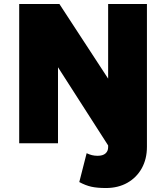

<svg xmlns="http://www.w3.org/2000/svg" viewBox="-20 -720 835 965"><path d="M532.5 25 271.5 -382V0H76.5V-700H278.5L532.5 -311ZM512.5 225Q468.5 225 439.2 218.5Q410 212 378.5 195L415.5 50Q429 56.5 442.2 59.8Q455.5 63 470.5 63Q497 63 510.2 51.2Q523.5 39.5 523.5 20V-700H718.5V18Q718.5 79 692.5 125.8Q666.5 172.5 620 198.8Q573.5 225 512.5 225Z"/></svg>

Font: Geologica Black
Style: Regular
Weight: 900
Designer: Sindre Bremnes, Frode Helland
Foundry: Monokrom Skriftforlag AS
Version: Version 1.010;gftools[0.9.28]